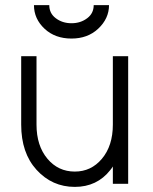

<svg xmlns="http://www.w3.org/2000/svg" viewBox="-20 -720 599 752"><path d="M113 -700Q113 -646 155 -607Q196 -569 260 -569Q323 -569 364 -607Q407 -647 407 -700H347Q347 -668 322 -649Q296 -629 260 -629Q224 -629 198 -649Q173 -668 173 -700ZM63 -500V-232Q63 -121 123 -55Q184 12 273 12Q360 12 412 -54Q414 -57 417 -60.5Q420 -64 422 -68V0H482V-500H422V-232Q422 -149 379 -98Q337 -48 273 -48Q208 -48 166 -98Q123 -149 123 -232V-500Z"/></svg>

Font: Unageo Variable
Style: Regular
Weight: 300
Designer: Richard Sepsi
Foundry: Richard Sepsi
Version: Version 2.200